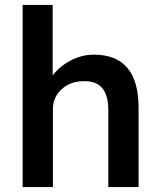

<svg xmlns="http://www.w3.org/2000/svg" viewBox="-20 -760 649 780"><path d="M72 0V-740H194V-453Q221 -490 266.5 -514Q312 -538 361 -538Q543 -538 543 -322V0H420V-313Q420 -434 319 -430Q266 -430 230.5 -397.5Q195 -365 195 -318V0Z"/></svg>

Font: Lexend Deca Medium
Style: Regular
Weight: 500
Designer: Bonnie Shaver-Troup, Thomas Jockin
Foundry: Lexend
Version: Version 1.008; ttfautohint (v1.8.4.7-5d5b)